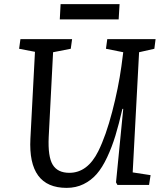

<svg xmlns="http://www.w3.org/2000/svg" viewBox="-20 -888 798 922"><path d="M271 -868.2H554.2L549.8 -794.9H267.1ZM617.2 -60.1 703.1 -46.9 695.8 0H543.9L537.1 -12.2L571.8 -365.2H567.9Q550.8 -291 534.2 -236.6Q517.6 -182.1 494.4 -132.6Q471.2 -83 444.3 -52.2Q417.5 -21.5 381.1 -3.7Q344.7 14.2 299.8 14.2Q113.8 14.2 126 -222.2L147.9 -639.2L71.8 -653.8L78.1 -700.2H326.2L319.8 -653.8L234.9 -637.2L213.9 -230Q209.5 -135.7 233.2 -96.9Q256.8 -58.1 313 -58.1Q400.4 -58.1 452.1 -162.1Q488.8 -236.3 518.8 -351.6Q548.8 -466.8 563 -569.8L571.8 -637.2L488.8 -653.8L495.1 -700.2H727.1L721.2 -653.8L647.9 -637.2Z"/></svg>

Font: Literata Book
Style: Italic
Weight: 400
Italic angle: -3°
Designer: Latin by Veronika Burian and Jose Scaglione. Greek by Irene Vlachou. Cyrillic by Vera Evstafieva
Foundry: TypeTogether
Version: Version 1.003;PS 001.003;hotconv 1.0.88;makeotf.lib2.5.64775